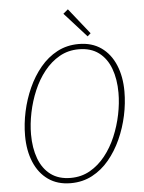

<svg xmlns="http://www.w3.org/2000/svg" viewBox="-58 -894 716 952"><g transform="rotate(-5 300.0 -418.0)"><path d="M256 12Q190 12 144 -20.5Q98 -53 74 -110.5Q50 -168 50 -242Q50 -301 63 -361.5Q76 -422 101 -477.5Q126 -533 162.5 -577Q199 -621 247 -646.5Q295 -672 354 -672Q420 -672 466 -639.5Q512 -607 536 -549.5Q560 -492 560 -418Q560 -359 547 -298.5Q534 -238 509 -182.5Q484 -127 447.5 -83Q411 -39 363 -13.5Q315 12 256 12ZM258 -14Q311 -14 354 -38.5Q397 -63 430 -104.5Q463 -146 485 -198Q507 -250 518.5 -306Q530 -362 530 -414Q530 -482 510.5 -534.5Q491 -587 451.5 -616.5Q412 -646 352 -646Q299 -646 256 -621.5Q213 -597 180 -555.5Q147 -514 125 -462Q103 -410 91.5 -354Q80 -298 80 -246Q80 -178 99.5 -125.5Q119 -73 158.5 -43.5Q198 -14 258 -14ZM402 -706 292 -828 316 -848 418 -720Z"/></g></svg>

Font: SourceCodeVF
Style: Italic
Weight: 200
Italic angle: -11°
Monospace: yes
Designer: Paul D. Hunt, Teo Tuominen
Foundry: Adobe
Version: Version 1.026;hotconv 1.1.0;makeotfexe 2.6.0